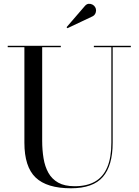

<svg xmlns="http://www.w3.org/2000/svg" viewBox="-20 -996 746 1031"><path d="M682.5 -750V-742.5H585V-230Q585 -106.5 532.2 -45.8Q479.5 15 361 15Q231.5 15 171.2 -42.8Q111 -100.5 111 -230V-742.5H21.5V-750H306.5V-742.5H206.5V-240Q206.5 -190.5 213.8 -146.2Q221 -102 239.8 -68.2Q258.5 -34.5 292.8 -15.2Q327 4 381 4Q446.5 4 490.2 -21Q534 -46 556 -98Q578 -150 578 -230V-742.5H484V-750ZM342 -844.5 337.5 -850 435 -963Q444.5 -974.5 455.8 -975.5Q467 -976.5 476.8 -971.2Q486.5 -966 491 -957.5Q496 -949.5 495.8 -939.5Q495.5 -929.5 490.8 -921Q486 -912.5 477.5 -908.5Z"/></svg>

Font: Bodoni Moda 28pt
Style: Regular
Weight: 400
Designer: Owen Earl
Foundry: indestructible type
Version: Version 2.005